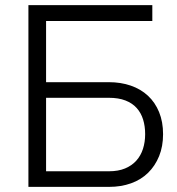

<svg xmlns="http://www.w3.org/2000/svg" viewBox="-20 -730 693 750"><path d="M91 -710H575V-648H160V-409H405Q452 -409 491 -395.5Q530 -382 558 -356Q586 -330 601.5 -292Q617 -254 617 -206Q617 -158 601.5 -120Q586 -82 558.5 -55Q531 -28 492 -14Q453 0 406 0H91ZM406 -61Q442 -61 468.5 -72Q495 -83 512.5 -102.5Q530 -122 538.5 -148.5Q547 -175 547 -206Q547 -237 539 -263Q531 -289 514 -308Q497 -327 470 -337.5Q443 -348 405 -348H160V-61Z"/></svg>

Font: IngvarSans
Style: Regular
Weight: 400
Version: Version 1.000